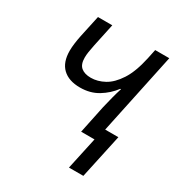

<svg xmlns="http://www.w3.org/2000/svg" viewBox="-170 -652 893 954"><g transform="rotate(30 276.0 -175.0)"><path d="M364.3 184.6 404.3 0H327.6L360.8 -159.2Q368.7 -192.9 377.2 -225.3Q385.7 -257.8 393.6 -281.7H389.6Q358.9 -240.7 314.7 -213.9Q270.5 -187 212.4 -187Q147.5 -187 112.3 -220.7Q77.1 -254.4 77.1 -320.3Q77.1 -339.8 80.3 -363.8Q83.5 -387.7 88.4 -411.1L115.2 -535.2H197.3L169.4 -404.3Q164.1 -378.4 161.4 -360.8Q158.7 -343.3 158.7 -328.1Q158.7 -289.1 178.7 -272.5Q198.7 -255.9 234.9 -255.9Q272.9 -255.9 311.3 -276.6Q349.6 -297.4 381.6 -346.7Q413.6 -396 432.1 -481.4L443.4 -535.2H524.4L425.8 -68.8H501.5L446.8 184.6Z"/></g></svg>

Font: Open Sans
Style: Italic
Weight: 400
Italic angle: -12°
Designer: Monotype Design Team
Foundry: Monotype Imaging Inc.
Version: Version 3.000; ttfautohint (v1.8.4)